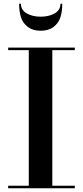

<svg xmlns="http://www.w3.org/2000/svg" viewBox="-20 -1004 442 1024"><path d="M91.5 -984Q91.5 -950.5 122.2 -932.8Q153 -915 197 -915Q241 -915 271.8 -932.8Q302.5 -950.5 302.5 -984H312Q312 -942 302 -911.2Q292 -880.5 265.5 -860.2Q239 -840 197 -840Q155 -840 128.5 -860.2Q102 -880.5 92 -911.2Q82 -942 82 -984ZM23.5 -13.5H133.5V-736.5H23.5V-750H379V-736.5H259V-13.5H379V0H23.5Z"/></svg>

Font: Bodoni* 16pt Medium
Style: Regular
Weight: 500
Version: Version 2.3